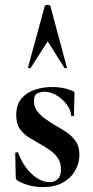

<svg xmlns="http://www.w3.org/2000/svg" viewBox="-20 -750 377 781"><path d="M118 -338Q118 -317 129.5 -300.5Q141 -284 159 -270.5Q177 -257 198 -244Q223 -230 247 -214.5Q271 -199 287 -177Q303 -155 303 -120Q303 -88 286.5 -57.5Q270 -27 237 -8Q204 11 154 11Q129 11 104 5.5Q79 0 50 -16Q48 -18 46 -21Q44 -24 44 -28L42 -127Q42 -130 47.5 -130.5Q53 -131 54 -129Q65 -97 85 -69.5Q105 -42 130.5 -25.5Q156 -9 182 -9Q202 -9 215 -21.5Q228 -34 228 -60Q228 -88 215.5 -106.5Q203 -125 184 -138.5Q165 -152 145 -163Q122 -176 99 -190Q76 -204 61 -225.5Q46 -247 46 -282Q46 -324 67 -349Q88 -374 121.5 -385Q155 -396 191 -396Q213 -396 231.5 -393Q250 -390 274 -381Q283 -378 283 -370Q283 -350 282 -328.5Q281 -307 281 -281Q281 -278 275 -278Q269 -278 269 -281Q269 -300 253.5 -322Q238 -344 213 -360.5Q188 -377 159 -377Q145 -377 131.5 -370Q118 -363 118 -338ZM252 -476Q254 -474 249 -472.5Q244 -471 242 -474L174 -582L105 -474Q104 -471 98.5 -472.5Q93 -474 94 -476L162 -725Q163 -730 173 -730Q183 -730 185 -725Z"/></svg>

Font: Cormorant Garamond Light
Style: Regular
Weight: 300
Designer: Christian Thalmann (Catharsis Fonts)
Foundry: Catharsis Fonts
Version: Version 4.001